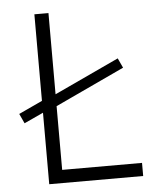

<svg xmlns="http://www.w3.org/2000/svg" viewBox="-51 -744 649 788"><g transform="rotate(-5 273.5 -350.0)"><path d="M41 -258 22.5 -298 147 -356V-351L445 -490L463.5 -450L147 -302V-307ZM120 0V-700H178V-54H507V0Z"/></g></svg>

Font: Geologica Cursive Thin
Style: Regular
Weight: 250
Designer: Sindre Bremnes, Frode Helland
Foundry: Monokrom Skriftforlag AS
Version: Version 1.010;gftools[0.9.28]